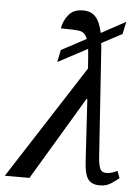

<svg xmlns="http://www.w3.org/2000/svg" viewBox="-73 -813 627 862"><g transform="rotate(5 240.0 -382.0)"><path d="M-19 0 311 -512Q309 -540 307.5 -561.5Q306 -583 304 -600L171 -529L182 -584L294 -644Q283 -674 256.5 -677.5Q230 -681 174 -681Q179 -714 201 -742Q223 -770 267 -770Q302 -770 322.5 -748.5Q343 -727 354 -676L464 -736L452 -680L360 -631Q363 -611 364 -586L395 -128Q397 -89 404.5 -70.5Q412 -52 434 -52Q445 -52 458.5 -56Q472 -60 483 -66L495 -34Q481 -22 459.5 -8Q438 6 409 6Q372 6 356 -16.5Q340 -39 337 -94L320 -375H316L92 0Z"/></g></svg>

Font: Noto Serif SemiCondensed
Style: Italic
Weight: 400
Width: 4
Italic angle: -12°
Designer: Monotype Design Team
Foundry: Monotype Imaging Inc.
Version: Version 2.013